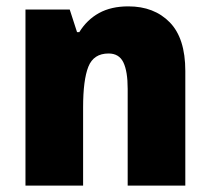

<svg xmlns="http://www.w3.org/2000/svg" viewBox="-20 -583 661 603"><path d="M383 -563Q464 -563 513 -513Q562 -463 562 -360V0H381V-304Q381 -359 367.5 -387Q354 -415 321 -415Q274 -415 257.5 -373.5Q241 -332 241 -246V0H60V-553H199L222 -482H229Q253 -521 291 -542Q329 -563 383 -563Z"/></svg>

Font: Noto Sans Bengali SemiCondensed Black
Style: Regular
Weight: 900
Width: 4
Designer: Joana Ranito - Universal Thirst; Jelle Bosma - Monotype Design Team
Foundry: Universal Thirst ehf.
Version: Version 3.000; ttfautohint (v1.8.4.7-5d5b)